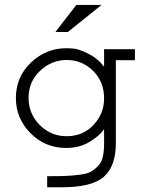

<svg xmlns="http://www.w3.org/2000/svg" viewBox="-20 -624 626 797"><path d="M412.1 -419.9H540V-374H460.9V-29.3Q460.9 64.5 412.1 108.9Q363.3 153.3 237.3 153.3H175.8V107.4Q225.6 107.4 251 106.4Q276.4 105.5 308.6 101.6Q340.8 97.7 356 89.4Q371.1 81.1 386.2 65.9Q401.4 50.8 406.7 27.3Q412.1 3.9 412.1 -29.3V-85.9H410.2Q395.5 -62.5 353.5 -36.1Q311.5 -9.8 254.9 -9.8Q167 -9.8 106.4 -71.3Q45.9 -132.8 45.9 -216.8Q45.9 -304.7 108.4 -364.3Q170.9 -423.8 254.9 -423.8Q270.5 -423.8 289.1 -421.9Q307.6 -419.9 346.7 -400.9Q385.7 -381.8 410.2 -348.6H412.1ZM412.1 -214.8Q412.1 -285.2 366.2 -330.1Q320.3 -375 256.8 -375Q194.3 -375 146.5 -330.1Q98.6 -285.2 98.6 -217.8Q98.6 -151.4 145 -105Q191.4 -58.6 256.8 -58.6Q324.2 -58.6 368.2 -105.5Q412.1 -152.3 412.1 -214.8ZM401.4 -603.5 261.7 -491.2H210L296.9 -603.5Z"/></svg>

Font: Thabit
Style: Regular
Weight: 500
Designer: Regenerated by Nadim Shaikli
Foundry: MAK Alagha
Version: 0.01